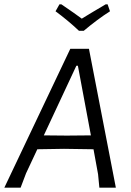

<svg xmlns="http://www.w3.org/2000/svg" viewBox="-34 -865 602 885"><path d="M500 0H424L418 -62L397 -177L261 -179L138 -177L86 -66L61 0H-14L290 -640H376ZM385 -241 325 -562H318L168 -241L274 -240ZM473 -813Q415 -776 352 -723H330Q279 -771 222 -813L240 -845H249Q318 -798 343 -779Q373 -798 453 -845H462Z"/></svg>

Font: Alegreya Sans SC
Style: Italic
Weight: 400
Italic angle: -7°
Designer: Juan Pablo del Peral
Foundry: Huerta Tipografica
Version: Version 2.008; ttfautohint (v1.6)